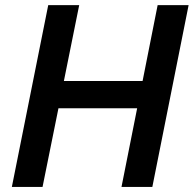

<svg xmlns="http://www.w3.org/2000/svg" viewBox="-20 -740 767 760"><path d="M170.9 -719.7H293.5L232.9 -419.4H544.4L604 -719.7H726.6L583 0H460.9L522.9 -311.5H211.4L148.4 0H26.9Z"/></svg>

Font: Reddit Sans Chocolate SemiBold
Style: Italic
Weight: 600
Italic angle: -11.25°
Designer: Stephen Hutchings
Version: Version 1.013